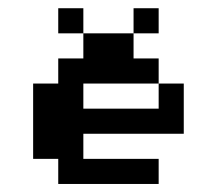

<svg xmlns="http://www.w3.org/2000/svg" viewBox="-20 -458 540 478"><path d="M125 -437.5H187.5V-375H125ZM312.5 -437.5H375V-375H312.5ZM187.5 -375H312.5V-312.5H375V-250H187.5V-187.5H375V-250H437.5V-125H187.5V-62.5H375V0H125V-62.5H62.5V-250H125V-312.5H187.5Z"/></svg>

Font: Half Eighties
Style: Regular
Weight: 400
Monospace: yes
Designer: Jayvee Enaguas (HarvettFox96)
Version: 20191127.01dev02